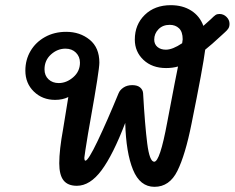

<svg xmlns="http://www.w3.org/2000/svg" viewBox="-20 -727 907 742"><path d="M867 -635Q867 -624 862.5 -617Q858 -610 850 -603Q842 -596 838 -592Q796 -553 773 -535Q765 -470 720 -248Q696 -128 665.5 -66.5Q635 -5 577 -5Q521 -5 494 -71Q467 -137 464 -252Q417 -129 372.5 -69Q328 -9 277 -9Q242 -9 225.5 -30Q209 -51 209 -96Q209 -147 224 -229L244 -352Q222 -341 193 -341Q144 -341 111 -373Q78 -405 78 -454Q78 -496 98 -530Q118 -564 154 -584Q190 -604 236 -604Q289 -604 326.5 -573.5Q364 -543 364 -485Q364 -456 330 -266L320 -209Q307 -130 306 -118Q306 -106 310 -106Q321 -106 357.5 -182.5Q394 -259 438 -366Q443 -379 457 -388.5Q471 -398 491 -398Q511 -398 521.5 -389Q532 -380 533 -367Q540 -243 549 -172.5Q558 -102 576 -102Q598 -102 626 -253Q629 -269 655 -405L668 -470Q647 -464 622 -464Q568 -464 534.5 -495.5Q501 -527 501 -574Q501 -632 539.5 -669.5Q578 -707 640 -707Q686 -707 719 -686Q752 -665 766 -627L795 -653Q807 -665 813 -669Q819 -673 828 -673Q844 -673 855.5 -661.5Q867 -650 867 -635ZM684 -560 686 -575Q686 -604 672 -617.5Q658 -631 636 -631Q609 -631 592.5 -614Q576 -597 576 -574Q576 -556 588.5 -545.5Q601 -535 621 -535Q647 -535 684 -560ZM207 -406Q237 -406 263 -428.5Q289 -451 289 -485Q289 -508 273.5 -523.5Q258 -539 233 -539Q202 -539 177 -516.5Q152 -494 152 -459Q152 -435 167.5 -420.5Q183 -406 207 -406Z"/></svg>

Font: Mali Medium
Style: Italic
Weight: 500
Italic angle: -10°
Version: Version 1.000; ttfautohint (v1.6)